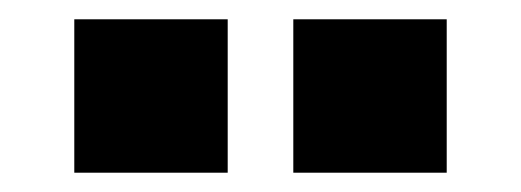

<svg xmlns="http://www.w3.org/2000/svg" viewBox="-20 -761 540 199"><path d="M284 -582V-741H443V-582ZM57 -582V-741H216V-582Z"/></svg>

Font: Nunito Sans 9pt Black
Style: Regular
Weight: 900
Version: Version 3.101;gftools[0.9.27]